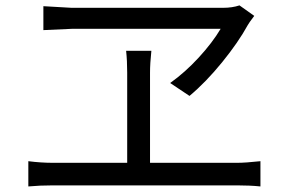

<svg xmlns="http://www.w3.org/2000/svg" viewBox="-20 -712 1040 698"><path d="M782.2 -607.4H245.1L137.7 -602.5V-689.5Q231.4 -683.6 240.2 -683.6H791Q824.2 -683.6 850.6 -692.4L904.3 -654.3Q883.8 -627 880.9 -621.1Q846.7 -558.6 787.6 -485.8Q728.5 -413.1 668.9 -363.3L598.6 -410.2Q653.3 -449.2 702.6 -502.9Q752 -556.6 782.2 -607.4ZM525.4 -120.1H841.8Q872.1 -120.1 926.8 -126V-34.2Q888.7 -38.1 841.8 -38.1H172.9Q125 -38.1 83 -34.2V-126Q128.9 -120.1 172.9 -120.1H442.4V-448.2Q442.4 -491.2 438.5 -527.3H530.3Q525.4 -480.5 525.4 -448.2Z"/></svg>

Font: Nasu
Style: Regular
Weight: 400
Designer: Ryoko NISHIZUKA (kana &amp; ideographs); Paul D. Hunt (Latin, Greek &amp; Cyrillic); Wenlong ZHANG (bopomofo); Sandoll C
Version: Version 2014.1215